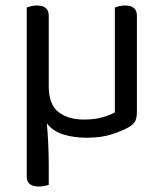

<svg xmlns="http://www.w3.org/2000/svg" viewBox="-20 -487 592 697"><path d="M477 -82Q477 -61 471.5 -48.5Q466 -36 445 -24Q424 -12 386 0.5Q348 13 294 13Q249 13 211 1.5Q173 -10 150 -39Q153 -9 155 32Q157 73 157 115V184Q152 186 142 188Q132 190 121 190Q77 190 77 154V-460Q82 -462 92.5 -464.5Q103 -467 114 -467Q157 -467 157 -430V-173Q157 -108 192 -80.5Q227 -53 285 -53Q325 -53 353 -61.5Q381 -70 397 -79V-460Q402 -462 412 -464.5Q422 -467 434 -467Q477 -467 477 -430V-82Z"/></svg>

Font: Baloo Bhai 2
Style: Regular
Weight: 400
Designer: Supriya Tembe, Noopur Datye and Ek Type
Foundry: Ek Type
Version: Version 1.640;PS 1.000;hotconv 16.6.51;makeotf.lib2.5.65220;